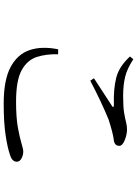

<svg xmlns="http://www.w3.org/2000/svg" viewBox="129 -870 742 1040"><g transform="rotate(90 500.0 -350.0)"><path d="M247 -294H274Q272 -230 288.5 -178.5Q305 -127 360 -96.5Q415 -66 530 -66Q617 -66 671.5 -76Q726 -86 757 -95.5Q788 -105 801 -105Q820 -105 838 -95.5Q856 -86 856 -70Q856 -43 815 -32Q781 -20 713 -9.5Q645 1 541 1Q414 1 344 -36Q274 -73 251.5 -139Q229 -205 247 -294ZM417 -468 404 -488Q489 -543 553 -585Q561 -590 560 -592.5Q559 -595 549 -596Q463 -593 401.5 -608.5Q340 -624 286 -683L301 -701Q353 -667 397.5 -656.5Q442 -646 500 -646Q560 -646 592 -651.5Q624 -657 643 -662Q662 -667 681 -667Q709 -667 739.5 -654.5Q770 -642 770 -625Q770 -598 735 -595Q698 -590 627 -567Q536 -530 417 -468Z"/></g></svg>

Font: Han-Nom Khai
Style: Regular
Weight: 400
Version: Version 1.200;June 22, 2023;FontCreator 14.0.0.2814 64-bit